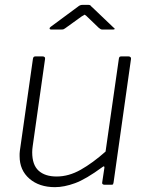

<svg xmlns="http://www.w3.org/2000/svg" viewBox="-20 -763 613 793"><path d="M207 10Q142 10 101.5 -25Q61 -60 61 -118Q61 -123 61 -128.5Q61 -134 62 -140L116 -520Q117 -526 119.5 -528Q122 -530 126 -530H156Q162 -530 164.5 -527Q167 -524 166 -519L115 -159Q114 -152 113.5 -146Q113 -140 113 -134Q113 -82 139.5 -58Q166 -34 214 -34Q264 -34 313.5 -62Q363 -90 416 -137L471 -521Q472 -527 474.5 -528.5Q477 -530 481 -530H511Q516 -530 519 -527Q522 -524 521 -519L449 -9Q448 -4 447 -2Q446 0 440 0H411Q407 0 404 -2.5Q401 -5 402 -9L411 -69Q412 -74 410 -75.5Q408 -77 403 -73Q335 -23 290 -6.5Q245 10 207 10ZM388 -648 337 -697Q330 -703 328.5 -702Q327 -701 317 -695L249 -646Q243 -642 240.5 -641.5Q238 -641 232 -641H191Q186 -641 185 -644.5Q184 -648 189 -652L300 -734Q306 -739 310.5 -741Q315 -743 323 -743H345Q352 -743 355 -739Q358 -735 361 -733L448 -650Q454 -646 453.5 -643.5Q453 -641 447 -641H402Q398 -641 395 -643Q392 -645 388 -648Z"/></svg>

Font: Libre Franklin Thin ExtraLight
Style: Italic
Weight: 250
Italic angle: -8°
Version: Version 3.000